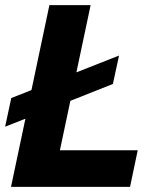

<svg xmlns="http://www.w3.org/2000/svg" viewBox="-27 -730 647 750"><path d="M16 0 166 -710H327L207 -143H511L481 0ZM-7 -235 17 -347 438 -513 414 -402Z"/></svg>

Font: Geist Mono ExtraBold
Style: Italic
Weight: 800
Italic angle: -12°
Monospace: yes
Designer: Basement.studio, Andrés Briganti, Mateo Zaragoza
Foundry: Basement.studio, Vercel, Andrés Briganti, Guido Ferreyra, Mateo Zaragoza
Version: Version 1.500; ttfautohint (v1.8.4.7-5d5b)